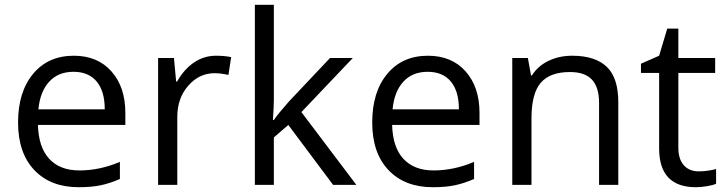

<svg xmlns="http://www.w3.org/2000/svg" viewBox="-20 -780 3062 810"><path d="M312 9.8Q193.4 9.8 124.8 -62.5Q56.2 -134.8 56.2 -263.2Q56.2 -392.6 119.9 -468.8Q183.6 -544.9 291 -544.9Q391.6 -544.9 450.2 -478.8Q508.8 -412.6 508.8 -304.2V-252.9H140.1Q142.6 -158.7 187.7 -109.9Q232.9 -61 314.9 -61Q401.4 -61 485.8 -97.2V-24.9Q442.9 -6.3 404.5 1.7Q366.2 9.8 312 9.8ZM290 -477.1Q225.6 -477.1 187.3 -435.1Q148.9 -393.1 142.1 -318.8H421.9Q421.9 -395.5 387.7 -436.3Q353.5 -477.1 290 -477.1Z M891.1 -544.9Q926.8 -544.9 955.1 -539.1L943.8 -463.9Q910.6 -471.2 885.3 -471.2Q820.3 -471.2 774.2 -418.5Q728 -365.7 728 -287.1V0H647V-535.2H713.9L723.1 -436H727.1Q756.8 -488.3 798.8 -516.6Q840.8 -544.9 891.1 -544.9Z M1135.3 -273.9Q1156.2 -303.7 1199.2 -352.1L1372.1 -535.2H1468.3L1251.5 -307.1L1483.4 0H1385.3L1196.3 -252.9L1135.3 -200.2V0H1055.2V-759.8H1135.3V-356.9Q1135.3 -330.1 1131.3 -273.9Z M1806.2 9.8Q1687.5 9.8 1618.9 -62.5Q1550.3 -134.8 1550.3 -263.2Q1550.3 -392.6 1614 -468.8Q1677.7 -544.9 1785.2 -544.9Q1885.7 -544.9 1944.3 -478.8Q2002.9 -412.6 2002.9 -304.2V-252.9H1634.3Q1636.7 -158.7 1681.9 -109.9Q1727.1 -61 1809.1 -61Q1895.5 -61 1980 -97.2V-24.9Q1937 -6.3 1898.7 1.7Q1860.4 9.8 1806.2 9.8ZM1784.2 -477.1Q1719.7 -477.1 1681.4 -435.1Q1643.1 -393.1 1636.2 -318.8H1916Q1916 -395.5 1881.8 -436.3Q1847.7 -477.1 1784.2 -477.1Z M2507.3 0V-346.2Q2507.3 -411.6 2477.5 -443.8Q2447.8 -476.1 2384.3 -476.1Q2300.3 -476.1 2261.2 -430.7Q2222.2 -385.3 2222.2 -280.8V0H2141.1V-535.2H2207L2220.2 -461.9H2224.1Q2249 -501.5 2293.9 -523.2Q2338.9 -544.9 2394 -544.9Q2490.7 -544.9 2539.6 -498.3Q2588.4 -451.7 2588.4 -349.1V0Z M2927.7 -57.1Q2949.2 -57.1 2969.2 -60.3Q2989.3 -63.5 3001 -66.9V-4.9Q2987.8 1.5 2962.2 5.6Q2936.5 9.8 2916 9.8Q2760.7 9.8 2760.7 -153.8V-472.2H2684.1V-511.2L2760.7 -544.9L2794.9 -659.2H2841.8V-535.2H2997.1V-472.2H2841.8V-157.2Q2841.8 -108.9 2864.7 -83Q2887.7 -57.1 2927.7 -57.1Z"/></svg>

Font: Open Sans ACDW
Style: acdw
Weight: 400
Foundry: Ascender Corporation
Version: Version 1.10